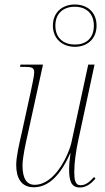

<svg xmlns="http://www.w3.org/2000/svg" viewBox="-20 -823 467 853"><path d="M313 -615C367 -615 409 -650 409 -709C409 -770 367 -803 312 -803C257 -803 215 -768 215 -709C215 -651 257 -615 313 -615ZM313 -625C265 -625 226 -652 226 -709C226 -765 263 -793 312 -793C361 -793 397 -765 397 -709C397 -652 361 -625 313 -625ZM335 10C365 10 387 -10 404 -29L398 -37C380 -17 362 0 338 0C313 0 310 -26 310 -61C310 -101 318 -156 328 -201L400 -536H372L298 -193C286 -137 225 -2 134 -2C99 -2 80 -29 80 -88C80 -123 94 -186 104 -230L171 -536H71L69 -526H84C122 -526 132 -523 132 -501C132 -487 123 -446 116 -413L76 -230C66 -187 52 -127 52 -90C52 -33 74 9 130 9C195 9 248 -43 292 -142H293C288 -104 287 -87 287 -73C287 -22 295 10 335 10Z"/></svg>

Font: Noto Serif Display Condensed Thin
Style: Italic
Weight: 100
Width: 3
Italic angle: -12°
Designer: Monotype Design Team
Foundry: Monotype Imaging Inc.
Version: Version 2.009